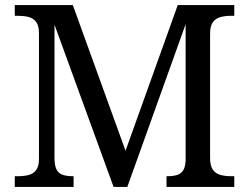

<svg xmlns="http://www.w3.org/2000/svg" viewBox="-20 -734 978 754"><path d="M38 0V-42H51Q73 -42 91.5 -46.5Q110 -51 121.5 -65.5Q133 -80 133 -109V-604Q133 -634 121.5 -648.5Q110 -663 91.5 -667.5Q73 -672 51 -672H38V-714H266L473 -142L678 -714H900V-672H887Q865 -672 846 -667Q827 -662 816 -647Q805 -632 805 -600V-114Q805 -83 816 -67.5Q827 -52 846 -47Q865 -42 887 -42H900V0H634V-42H637Q659 -42 674.5 -46.5Q690 -51 699 -64.5Q708 -78 709 -105V-639L480 0H426L194 -637V-114Q194 -83 202.5 -67.5Q211 -52 227.5 -47Q244 -42 266 -42H269V0Z"/></svg>

Font: Noto Serif Telugu
Style: Regular
Weight: 400
Designer: Jelle Bosma - Monotype Design Team
Foundry: Monotype Imaging Inc.
Version: Version 2.003